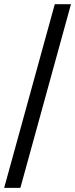

<svg xmlns="http://www.w3.org/2000/svg" viewBox="-53 -712 359 918"><path d="M208.9 -691.9H286.3L44.4 186.3H-33.1Z"/></svg>

Font: Playfair Micro SmCond SmLight
Style: Italic
Weight: 360
Width: 4
Italic angle: -15.6°
Designer: Claus Eggers Sørensen
Foundry: Claus Eggers Sørensen
Version: Version 2.203;Glyphs 3.3 (3326)